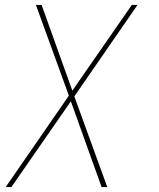

<svg xmlns="http://www.w3.org/2000/svg" viewBox="-20 -540 640 775"><path d="M3 215 258 -154 125 -520H148L272 -174L512 -520H535L280 -151L413 215H390L266 -131L26 215Z"/></svg>

Font: Iosevka Thin Extended Oblique
Style: Regular
Weight: 100
Width: 7
Italic angle: -9°
Monospace: yes
Designer: Belleve Invis
Foundry: Belleve Invis
Version: Version 32.5.0; ttfautohint (v1.8.4)